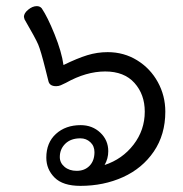

<svg xmlns="http://www.w3.org/2000/svg" viewBox="-20 -614 596 626"><path d="M519 -250Q519 -175 481.5 -120Q444 -65 381 -36.5Q318 -8 242 -8Q185 -8 158 -35Q131 -62 131 -100Q131 -149 162.5 -177.5Q194 -206 243 -206Q281 -206 307 -181.5Q333 -157 333 -121Q333 -97 321 -76Q379 -95 415.5 -142.5Q452 -190 452 -250Q452 -306 418.5 -343.5Q385 -381 323 -381Q261 -381 195 -344Q185 -339 178 -336Q171 -333 163 -333Q142 -333 138 -349L128 -389Q113 -449 104.5 -469Q96 -489 60 -551Q58 -557 58 -559Q58 -571 72 -582.5Q86 -594 100 -594Q110 -594 116 -587Q135 -559 158 -502Q181 -445 187 -402Q232 -424 264.5 -434Q297 -444 331 -444Q384 -444 427 -417.5Q470 -391 494.5 -346.5Q519 -302 519 -250ZM288 -118Q288 -138 274.5 -150.5Q261 -163 242 -163Q211 -163 193 -145.5Q175 -128 175 -102Q175 -83 190.5 -70Q206 -57 230 -57Q256 -57 272 -73.5Q288 -90 288 -118Z"/></svg>

Font: Mali
Style: Italic
Weight: 400
Italic angle: -10°
Version: Version 1.000; ttfautohint (v1.6)